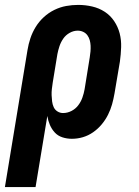

<svg xmlns="http://www.w3.org/2000/svg" viewBox="-48 -558 568 783"><path d="M-28 205 64 -353Q68 -378 76 -402Q84 -426 97.5 -448Q111 -470 130.5 -488Q150 -506 173.5 -517.5Q197 -529 221.5 -533.5Q246 -538 271 -538Q300 -538 328 -531.5Q356 -525 379 -510Q402 -495 417.5 -472Q433 -449 440 -422Q447 -395 446 -365.5Q445 -336 441 -307L419 -177Q415 -154 409 -132.5Q403 -111 392.5 -90Q382 -69 366.5 -50.5Q351 -32 331.5 -18.5Q312 -5 290 1.5Q268 8 245 8Q225 8 206.5 2Q188 -4 175.5 -17.5Q163 -31 155.5 -48.5Q148 -66 145 -85L97 205ZM209 -97Q227 -97 243.5 -105.5Q260 -114 271 -128.5Q282 -143 288 -160Q294 -177 297 -194L318 -324Q320 -336 321 -348Q322 -360 321.5 -371.5Q321 -383 318 -394Q315 -405 308.5 -414Q302 -423 291.5 -428Q281 -433 269 -433Q252 -433 236 -424Q220 -415 210 -400.5Q200 -386 194.5 -369.5Q189 -353 186 -337L167 -221Q165 -208 163.5 -195Q162 -182 162.5 -169.5Q163 -157 164.5 -144.5Q166 -132 171 -121Q176 -110 186.5 -103.5Q197 -97 209 -97Z"/></svg>

Font: Iosevka Slab Extrabold
Style: Italic
Weight: 800
Italic angle: -9°
Monospace: yes
Designer: Belleve Invis
Foundry: Belleve Invis
Version: Version 11.1.0; ttfautohint (v1.8.3)